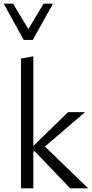

<svg xmlns="http://www.w3.org/2000/svg" viewBox="-31 -1023 502 1043"><path d="M158 -201H150V0H83V-705L150 -717V-230L339 -414H429V-412L213 -227L446 -2V0H350ZM-11 -1003H40L123 -865L206 -1003H257L147 -806H98Z"/></svg>

Font: LXGW Bright TC
Style: Regular
Weight: 400
Designer: Christian Thalmann (Catharsis Fonts)
Foundry: LXGW / Christian Thalmann (Catharsis Fonts) / Fontworks Inc.
Version: Version 5.501